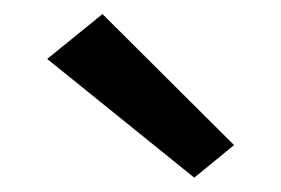

<svg xmlns="http://www.w3.org/2000/svg" viewBox="-20 -811 400 273"><path d="M256.2 -558.4 47.1 -727.2 125.7 -791 312.8 -604.7Z"/></svg>

Font: Karla
Style: Regular
Weight: 400
Designer: Jonathan Pinhorn
Version: Version 2.004;gftools[0.9.33]